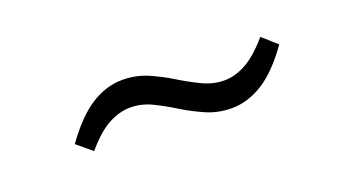

<svg xmlns="http://www.w3.org/2000/svg" viewBox="-29 -557 719 404"><g transform="rotate(-20 330.5 -354.5)"><path d="M443.2 -286.9Q412.8 -286.9 386.7 -298.2Q360.5 -309.6 336.8 -324.2Q313.2 -338.9 289.9 -350.2Q266.5 -361.5 241.6 -361.5Q218.2 -361.5 193.2 -348.4Q168.2 -335.2 139.3 -301.2L106.1 -329Q141.5 -378.4 175.5 -400.1Q209.6 -421.8 245.9 -421.8Q276.2 -421.8 302.4 -410.5Q328.6 -399.1 352.4 -384.5Q376.2 -369.8 399.9 -358.5Q423.5 -347.2 448.5 -347.2Q472.2 -347.2 497 -360.8Q521.8 -374.5 550.1 -407.5L582.2 -379Q546.5 -328.9 512.4 -307.9Q478.2 -286.9 443.2 -286.9Z"/></g></svg>

Font: Bitter Thin
Style: Italic
Weight: 100
Italic angle: -9°
Designer: Sol Matas, and Bitter project Authors
Foundry: Sol Matas
Version: Version 2.002